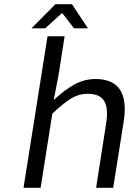

<svg xmlns="http://www.w3.org/2000/svg" viewBox="-20 -901 640 921"><path d="M130.9 -765.1 246.1 -880.9H325.2L401.9 -765.1H335L279.8 -836.9H275.9L196.8 -765.1ZM92.8 0 208 -727.1H290L261.2 -543L237.8 -420.9Q288.6 -469.2 336.7 -495.6Q384.8 -522 438 -522Q605.5 -522 573.2 -316.9L522.9 0H440.9L488.8 -306.2Q501 -380.9 480.2 -416Q459.5 -451.2 399.9 -451.2Q358.9 -451.2 322.5 -429.4Q286.1 -407.7 231 -356L174.8 0Z"/></svg>

Font: Office Code Pro Italic
Style: Regular
Weight: 400
Italic angle: -9°
Designer: Nathan Rutzky & Paul D. Hunt
Foundry: Adobe Systems Incorporated
Version: Version 1.004;PS 001.004;hotconv 1.0.70;makeotf.lib2.5.58329